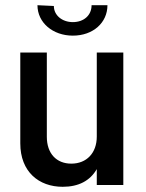

<svg xmlns="http://www.w3.org/2000/svg" viewBox="-20 -711 560 738"><path d="M221 7C282 7 326 -16 352 -61V0H454V-509H352V-186C352 -123 313 -82 254 -82C197 -82 160 -121 160 -185V-509H58V-160C58 -51 129 7 221 7ZM124 -691C124 -624 183 -574 260 -574C338 -574 393 -624 393 -691H332C332 -652 302 -626 260 -626C219 -626 187 -652 187 -688Z"/></svg>

Font: Vanilla Cream DemiBold
Style: Regular
Weight: 600
Designer: Jeremy Tribby, Jinavaṁso
Foundry: Tribby Type
Version: Version 1.422;Glyphs 3.1.2 (3151)